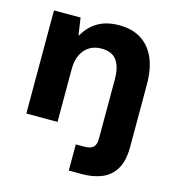

<svg xmlns="http://www.w3.org/2000/svg" viewBox="-107 -598 810 892"><g transform="rotate(15 298.5 -151.5)"><path d="M46 0V-496H174L186 -414H189Q213 -458 254.5 -483Q296 -508 358 -508Q421 -508 464 -480.5Q507 -453 529.5 -401.5Q552 -350 552 -275V25Q552 91 529 130.5Q506 170 464.5 187.5Q423 205 368 205H305V79H345Q376 79 389 66.5Q402 54 402 26V-261Q402 -319 379.5 -350.5Q357 -382 305 -382Q273 -382 248.5 -367Q224 -352 210 -323.5Q196 -295 196 -255V0Z"/></g></svg>

Font: DM Sans 36pt Black
Style: Regular
Weight: 900
Designer: Colophon Foundry, Jonny Pinhorn
Foundry: Colophon Foundry
Version: Version 4.004;gftools[0.9.30]